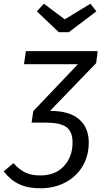

<svg xmlns="http://www.w3.org/2000/svg" viewBox="-71 -801 562 1032"><path d="M446 -462 198 -205Q302 -205 354 -160Q406 -115 406 -35Q406 37 372.5 93Q339 149 279.5 180Q220 211 145 211Q78 211 31 188.5Q-16 166 -51 120L1 76Q34 112 66.5 127Q99 142 145 142Q226 142 272.5 92Q319 42 319 -35Q319 -94 285.5 -118Q252 -142 176 -142H98L99 -143L108 -204L348 -456H58L68 -526H454ZM447 -740 299 -628H245L127 -740L165 -781L277 -697L415 -781Z"/></svg>

Font: Fira Sans Book
Style: Italic
Weight: 350
Italic angle: -8°
Designer: bBox Type GmbH & Carrois Corporate GbR & Edenspiekermann AG
Foundry: bBox Type GmbH & Carrois Corporate GbR & Edenspiekermann AG
Version: Version 4.301